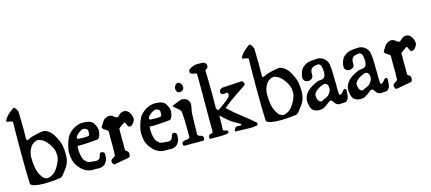

<svg xmlns="http://www.w3.org/2000/svg" viewBox="-57 -1301 4117 1836"><g transform="rotate(-15 2001.5 -383.5)"><path d="M102.5 -769.5Q107.4 -772.5 111.3 -772.5Q124 -772.5 141.6 -734.4Q144.5 -728.5 145.5 -726.6Q148.4 -632.8 148.4 -556.2Q148.4 -479.5 147.5 -451.2Q148.4 -440.4 156.2 -440.4Q164.1 -440.4 184.1 -450.2Q204.1 -460 212.9 -461.9Q221.7 -463.9 245.1 -470.2Q268.6 -476.6 279.3 -478Q290 -479.5 304.2 -481.9Q318.4 -484.4 328.1 -484.4Q337.9 -484.4 356.4 -476.1Q375 -467.8 393.1 -449.7Q411.1 -431.6 420.4 -416.5Q429.7 -401.4 446.8 -366.7Q463.9 -332 469.7 -300.8Q475.6 -269.5 476.6 -221.7V-207Q476.6 -167 464.4 -133.3Q452.1 -99.6 422.9 -64.5Q417 -57.6 408.7 -45.9Q400.4 -34.2 394.5 -27.3Q379.9 -9.8 359.4 -7.8Q277.3 2.9 209 2.9Q97.7 2.9 72.3 -26.4Q66.4 -127 66.4 -356.4Q66.4 -585.9 69.3 -642.6Q63.5 -651.4 47.9 -654.3Q32.2 -657.2 19.5 -659.2Q6.8 -661.1 6.8 -668Q6.8 -668.9 15.6 -685.5Q34.2 -721.7 102.5 -769.5ZM252.9 -416Q203.1 -410.2 176.3 -366.2Q149.4 -322.3 149.4 -268.6Q149.4 -151.4 185.5 -90.8Q200.2 -64.5 210.9 -55.7Q231.4 -39.1 249.5 -39.1Q267.6 -39.1 293.5 -52.7Q319.3 -66.4 337.9 -89.4Q356.4 -112.3 375.5 -152.3Q394.5 -192.4 394.5 -223.6Q394.5 -272.5 377.9 -303.7Q336.9 -381.8 290 -403.3Q264.6 -416 252.9 -416Z M740.2 -335 743.2 -369.1Q743.2 -386.7 730.5 -396.5Q716.8 -405.3 701.2 -405.3Q685.5 -405.3 664.1 -390.6Q619.1 -360.4 619.1 -337.9Q619.1 -334 622.1 -329.1Q627 -324.2 682.6 -324.2Q738.3 -324.2 740.2 -335ZM752.9 -2.9 716.8 -4.9Q704.1 -3.9 684.6 -3.9Q628.9 -3.9 582 -45.9Q531.2 -95.7 519.5 -146.5Q509.8 -184.6 509.8 -219.2Q509.8 -253.9 522.5 -298.3Q535.2 -342.8 550.8 -371.1Q566.4 -399.4 598.6 -423.8Q652.3 -464.8 710.9 -464.8Q769.5 -464.8 797.9 -445.3Q811.5 -436.5 826.2 -407.2Q840.8 -377.9 840.8 -353.5Q840.8 -329.1 830.6 -301.3Q820.3 -273.4 801.8 -272.5Q683.6 -261.7 645 -261.7Q606.4 -261.7 605.5 -262.7Q603.5 -243.2 603.5 -225.6Q603.5 -208 607.9 -180.7Q612.3 -153.3 620.1 -134.3Q627.9 -115.2 647.5 -98.6Q657.2 -88.9 667.5 -86.9Q677.7 -85 684.6 -83Q691.4 -81.1 708 -81.1L740.2 -78.1Q756.8 -78.1 766.6 -85Q776.4 -91.8 779.3 -97.7Q782.2 -103.5 785.2 -114.3Q788.1 -125 790 -129.9Q794.9 -145.5 808.6 -145.5Q822.3 -145.5 831.5 -137.7Q840.8 -129.9 840.8 -119.1V-118.2Q837.9 -76.2 836.4 -69.8Q835 -63.5 822.8 -42.5Q810.5 -21.5 790.5 -12.2Q770.5 -2.9 752.9 -2.9Z M1034.2 -162.1 1033.2 -107.4Q1036.1 -99.6 1050.8 -91.8Q1065.4 -84 1065.4 -62Q1065.4 -40 1055.7 -29.3Q1034.2 -23.4 979.5 -14.6Q924.8 -5.9 899.4 0Q889.6 -3.9 883.8 -19.5Q877.9 -35.2 883.3 -45.4Q888.7 -55.7 905.3 -64Q921.9 -72.3 927.7 -83Q929.7 -111.3 929.7 -156.2L928.7 -254.9Q928.7 -294.9 929.7 -320.3Q923.8 -333 898.9 -346.2Q874 -359.4 874 -376Q878.9 -382.8 888.2 -398.9Q897.5 -415 900.4 -418L909.2 -431.6Q916 -440.4 920.9 -443.4L933.6 -451.2Q953.1 -462.9 969.7 -462.9Q986.3 -462.9 1002 -454.1Q1015.6 -441.4 1018.6 -439Q1021.5 -436.5 1027.8 -435.1Q1034.2 -433.6 1045.9 -427.7Q1055.7 -433.6 1074.7 -451.2Q1093.8 -468.8 1118.2 -468.8H1122.1Q1170.9 -464.8 1188.5 -396.5Q1191.4 -385.7 1191.4 -373Q1191.4 -360.4 1174.8 -336.4Q1158.2 -312.5 1137.7 -312.5H1132.8Q1120.1 -315.4 1112.8 -337.9Q1105.5 -360.4 1093.8 -363.3Q1061.5 -341.8 1034.2 -320.3Q1033.2 -273.4 1033.2 -226.6Z M1454.1 -335 1457 -369.1Q1457 -386.7 1444.3 -396.5Q1430.7 -405.3 1415 -405.3Q1399.4 -405.3 1377.9 -390.6Q1333 -360.4 1333 -337.9Q1333 -334 1335.9 -329.1Q1340.8 -324.2 1396.5 -324.2Q1452.1 -324.2 1454.1 -335ZM1466.8 -2.9 1430.7 -4.9Q1418 -3.9 1398.4 -3.9Q1342.8 -3.9 1295.9 -45.9Q1245.1 -95.7 1233.4 -146.5Q1223.6 -184.6 1223.6 -219.2Q1223.6 -253.9 1236.3 -298.3Q1249 -342.8 1264.6 -371.1Q1280.3 -399.4 1312.5 -423.8Q1366.2 -464.8 1424.8 -464.8Q1483.4 -464.8 1511.7 -445.3Q1525.4 -436.5 1540 -407.2Q1554.7 -377.9 1554.7 -353.5Q1554.7 -329.1 1544.4 -301.3Q1534.2 -273.4 1515.6 -272.5Q1397.5 -261.7 1358.9 -261.7Q1320.3 -261.7 1319.3 -262.7Q1317.4 -243.2 1317.4 -225.6Q1317.4 -208 1321.8 -180.7Q1326.2 -153.3 1334 -134.3Q1341.8 -115.2 1361.3 -98.6Q1371.1 -88.9 1381.3 -86.9Q1391.6 -85 1398.4 -83Q1405.3 -81.1 1421.9 -81.1L1454.1 -78.1Q1470.7 -78.1 1480.5 -85Q1490.2 -91.8 1493.2 -97.7Q1496.1 -103.5 1499 -114.3Q1502 -125 1503.9 -129.9Q1508.8 -145.5 1522.5 -145.5Q1536.1 -145.5 1545.4 -137.7Q1554.7 -129.9 1554.7 -119.1V-118.2Q1551.8 -76.2 1550.3 -69.8Q1548.8 -63.5 1536.6 -42.5Q1524.4 -21.5 1504.4 -12.2Q1484.4 -2.9 1466.8 -2.9Z M1655.3 -573.2Q1666 -596.7 1686.5 -596.7Q1707 -596.7 1717.3 -577.6Q1727.5 -558.6 1727.5 -545.9Q1727.5 -533.2 1716.8 -520Q1706.1 -506.8 1683.1 -506.8Q1660.2 -506.8 1655.3 -523.4Q1648.4 -537.1 1648.4 -549.3Q1648.4 -561.5 1655.3 -573.2ZM1743.2 -271.5 1738.3 -70.3Q1743.2 -57.6 1763.7 -53.2Q1784.2 -48.8 1789.1 -39.1Q1793.9 -29.3 1793.9 -19Q1793.9 -8.8 1784.2 0H1589.8Q1580.1 -8.8 1580.1 -17.6Q1580.1 -46.9 1622.1 -49.8Q1651.4 -51.8 1660.2 -64.5V-168Q1660.2 -222.7 1654.3 -318.4Q1645.5 -339.8 1620.1 -359.9Q1594.7 -379.9 1580.1 -396.5Q1604.5 -407.2 1622.1 -414.1L1657.2 -427.7Q1676.8 -434.6 1687.5 -434.6Q1731.4 -428.7 1744.1 -407.2Q1756.8 -385.7 1756.8 -368.2Q1756.8 -350.6 1750 -320.3Q1743.2 -290 1743.2 -271.5Z M1887.7 -212.9 1888.7 -464.8Q1888.7 -574.2 1887.7 -633.8Q1881.8 -641.6 1859.4 -642.6Q1822.3 -644.5 1822.3 -672.9Q1822.3 -681.6 1825.2 -688.5L1847.7 -703.1Q1850.6 -705.1 1851.6 -706.1Q1852.5 -707 1854.5 -708Q1856.4 -709 1857.9 -709.5Q1859.4 -710 1876.5 -716.3Q1893.6 -722.7 1921.9 -722.7H1930.7Q1969.7 -722.7 1979.5 -717.8Q2002.9 -707 2002.9 -684.6Q2002.9 -660.2 1984.4 -652.3Q1975.6 -649.4 1973.6 -644.5Q1977.5 -523.4 1977.5 -403.3L1976.6 -267.6Q1977.5 -260.7 1984.9 -253.9Q1992.2 -247.1 1999 -245.1Q2018.6 -260.7 2042 -276.4Q2090.8 -309.6 2122.1 -342.8Q2128.9 -361.3 2128.9 -368.2Q2128.9 -375 2123.5 -380.4Q2118.2 -385.7 2111.3 -385.7L2085 -379.9Q2083 -379.9 2077.1 -381.8Q2055.7 -388.7 2054.7 -403.3V-405.3Q2054.7 -426.8 2083 -442.4Q2169.9 -446.3 2283.2 -454.1Q2301.8 -441.4 2301.8 -422.9Q2301.8 -416 2300.8 -413.1L2214.8 -354.5Q2171.9 -326.2 2144.5 -306.6L2066.4 -246.1Q2133.8 -182.6 2203.1 -129.9Q2272.5 -77.1 2322.3 -32.2L2320.3 -8.8Q2276.4 -1 2249 -1Q2221.7 -1 2178.7 -2.9Q2135.7 -4.9 2101.6 -4.9Q2096.7 -9.8 2096.7 -17.6Q2096.7 -25.4 2112.3 -43Q2119.1 -49.8 2132.8 -49.8L2156.2 -47.9Q2170.9 -47.9 2173.8 -59.6Q2104.5 -96.7 2081.1 -113.8Q2057.6 -130.9 1990.2 -192.4V-149.4Q1990.2 -100.6 1987.3 -47.9Q1992.2 -41 2007.8 -40Q2023.4 -39.1 2029.3 -31.2Q2039.1 -16.6 2029.3 -6.8Q1987.3 1 1945.3 1Q1903.3 1 1880.9 0.5Q1858.4 0 1847.7 0Q1841.8 -4.9 1841.8 -14.6Q1841.8 -24.4 1847.2 -33.2Q1852.5 -42 1868.2 -44.9Q1883.8 -47.9 1888.7 -55.7Q1887.7 -109.4 1887.7 -212.9Z M2436.5 -769.5Q2441.4 -772.5 2445.3 -772.5Q2458 -772.5 2475.6 -734.4Q2478.5 -728.5 2479.5 -726.6Q2482.4 -632.8 2482.4 -556.2Q2482.4 -479.5 2481.4 -451.2Q2482.4 -440.4 2490.2 -440.4Q2498 -440.4 2518.1 -450.2Q2538.1 -460 2546.9 -461.9Q2555.7 -463.9 2579.1 -470.2Q2602.5 -476.6 2613.3 -478Q2624 -479.5 2638.2 -481.9Q2652.3 -484.4 2662.1 -484.4Q2671.9 -484.4 2690.4 -476.1Q2709 -467.8 2727.1 -449.7Q2745.1 -431.6 2754.4 -416.5Q2763.7 -401.4 2780.8 -366.7Q2797.9 -332 2803.7 -300.8Q2809.6 -269.5 2810.5 -221.7V-207Q2810.5 -167 2798.3 -133.3Q2786.1 -99.6 2756.8 -64.5Q2751 -57.6 2742.7 -45.9Q2734.4 -34.2 2728.5 -27.3Q2713.9 -9.8 2693.4 -7.8Q2611.3 2.9 2543 2.9Q2431.6 2.9 2406.2 -26.4Q2400.4 -127 2400.4 -356.4Q2400.4 -585.9 2403.3 -642.6Q2397.5 -651.4 2381.8 -654.3Q2366.2 -657.2 2353.5 -659.2Q2340.8 -661.1 2340.8 -668Q2340.8 -668.9 2349.6 -685.5Q2368.2 -721.7 2436.5 -769.5ZM2586.9 -416Q2537.1 -410.2 2510.3 -366.2Q2483.4 -322.3 2483.4 -268.6Q2483.4 -151.4 2519.5 -90.8Q2534.2 -64.5 2544.9 -55.7Q2565.4 -39.1 2583.5 -39.1Q2601.6 -39.1 2627.4 -52.7Q2653.3 -66.4 2671.9 -89.4Q2690.4 -112.3 2709.5 -152.3Q2728.5 -192.4 2728.5 -223.6Q2728.5 -272.5 2711.9 -303.7Q2670.9 -381.8 2624 -403.3Q2598.6 -416 2586.9 -416Z M3179.7 -2.9 3160.2 -2Q3142.6 0 3131.3 0Q3120.1 0 3109.4 -5.4Q3098.6 -10.7 3094.7 -14.6Q3090.8 -18.6 3086.9 -24.4Q3083 -30.3 3079.6 -33.7Q3076.2 -37.1 3073.2 -43Q3066.4 -54.7 3058.6 -54.7H3054.7Q3042 -54.7 3025.9 -40Q3009.8 -25.4 3003.9 -22Q2998 -18.6 2990.2 -13.7Q2965.8 4.9 2931.6 4.9Q2897.5 4.9 2875 -9.8Q2852.5 -24.4 2844.7 -56.2Q2836.9 -87.9 2836.9 -109.4Q2836.9 -167 2892.6 -214.8Q2926.8 -242.2 2981.4 -264.6Q2991.2 -268.6 3014.2 -270Q3037.1 -271.5 3047.4 -280.3Q3057.6 -289.1 3061.5 -306.6Q3065.4 -324.2 3065.4 -335.9Q3065.4 -347.7 3063.5 -358.4Q3061.5 -369.1 3060.5 -377Q3059.6 -384.8 3058.6 -388.7Q3057.6 -392.6 3055.7 -398.4Q3051.8 -408.2 3043 -414.6Q3034.2 -420.9 3026.9 -420.9Q3019.5 -420.9 2995.6 -415.5Q2971.7 -410.2 2960 -395Q2948.2 -379.9 2948.2 -349.6V-331.1Q2947.3 -313.5 2932.1 -302.2Q2917 -291 2902.3 -291Q2850.6 -291 2850.6 -340.8Q2850.6 -349.6 2851.6 -353.5Q2861.3 -410.2 2890.1 -434.6Q2918.9 -459 2945.3 -465.8Q2971.7 -472.7 3015.6 -474.6L3036.1 -475.6Q3067.4 -475.6 3092.8 -458Q3128.9 -433.6 3136.7 -391.6Q3144.5 -349.6 3144.5 -283.2V-257.8L3145.5 -214.8L3146.5 -193.4L3145.5 -153.3Q3145.5 -134.8 3148.4 -109.4V-96.7Q3148.4 -85.9 3160.2 -85.9Q3171.9 -85.9 3187.5 -106.9Q3203.1 -127.9 3213.9 -127.9Q3214.8 -127.9 3222.2 -125Q3229.5 -122.1 3229.5 -110.4L3226.6 -86.9L3225.6 -67.4Q3225.6 -56.6 3224.1 -52.2Q3222.7 -47.9 3221.7 -43Q3220.7 -38.1 3219.2 -34.7Q3217.8 -31.2 3214.8 -27.3Q3202.1 -6.8 3192.4 -4.9Q3182.6 -2.9 3179.7 -2.9ZM3075.2 -173.8 3074.2 -183.6Q3072.3 -210.9 3051.8 -222.7Q3043.9 -226.6 3023.9 -221.2Q3003.9 -215.8 2976.6 -199.2Q2928.7 -168 2928.7 -140.6Q2928.7 -85.9 2960 -72.3Q2963.9 -70.3 2967.8 -70.3Q2971.7 -70.3 2981.4 -75.7Q2991.2 -81.1 2995.1 -82L3008.8 -87.9Q3036.1 -98.6 3048.8 -113.3Q3075.2 -143.6 3075.2 -173.8Z M3586.9 -2.9 3567.4 -2Q3549.8 0 3538.6 0Q3527.3 0 3516.6 -5.4Q3505.9 -10.7 3502 -14.6Q3498 -18.6 3494.1 -24.4Q3490.2 -30.3 3486.8 -33.7Q3483.4 -37.1 3480.5 -43Q3473.6 -54.7 3465.8 -54.7H3461.9Q3449.2 -54.7 3433.1 -40Q3417 -25.4 3411.1 -22Q3405.3 -18.6 3397.5 -13.7Q3373 4.9 3338.9 4.9Q3304.7 4.9 3282.2 -9.8Q3259.8 -24.4 3252 -56.2Q3244.1 -87.9 3244.1 -109.4Q3244.1 -167 3299.8 -214.8Q3334 -242.2 3388.7 -264.6Q3398.4 -268.6 3421.4 -270Q3444.3 -271.5 3454.6 -280.3Q3464.8 -289.1 3468.8 -306.6Q3472.7 -324.2 3472.7 -335.9Q3472.7 -347.7 3470.7 -358.4Q3468.8 -369.1 3467.8 -377Q3466.8 -384.8 3465.8 -388.7Q3464.8 -392.6 3462.9 -398.4Q3459 -408.2 3450.2 -414.6Q3441.4 -420.9 3434.1 -420.9Q3426.8 -420.9 3402.8 -415.5Q3378.9 -410.2 3367.2 -395Q3355.5 -379.9 3355.5 -349.6V-331.1Q3354.5 -313.5 3339.4 -302.2Q3324.2 -291 3309.6 -291Q3257.8 -291 3257.8 -340.8Q3257.8 -349.6 3258.8 -353.5Q3268.6 -410.2 3297.4 -434.6Q3326.2 -459 3352.5 -465.8Q3378.9 -472.7 3422.9 -474.6L3443.4 -475.6Q3474.6 -475.6 3500 -458Q3536.1 -433.6 3543.9 -391.6Q3551.8 -349.6 3551.8 -283.2V-257.8L3552.7 -214.8L3553.7 -193.4L3552.7 -153.3Q3552.7 -134.8 3555.7 -109.4V-96.7Q3555.7 -85.9 3567.4 -85.9Q3579.1 -85.9 3594.7 -106.9Q3610.4 -127.9 3621.1 -127.9Q3622.1 -127.9 3629.4 -125Q3636.7 -122.1 3636.7 -110.4L3633.8 -86.9L3632.8 -67.4Q3632.8 -56.6 3631.3 -52.2Q3629.9 -47.9 3628.9 -43Q3627.9 -38.1 3626.5 -34.7Q3625 -31.2 3622.1 -27.3Q3609.4 -6.8 3599.6 -4.9Q3589.8 -2.9 3586.9 -2.9ZM3482.4 -173.8 3481.4 -183.6Q3479.5 -210.9 3459 -222.7Q3451.2 -226.6 3431.2 -221.2Q3411.1 -215.8 3383.8 -199.2Q3335.9 -168 3335.9 -140.6Q3335.9 -85.9 3367.2 -72.3Q3371.1 -70.3 3375 -70.3Q3378.9 -70.3 3388.7 -75.7Q3398.4 -81.1 3402.3 -82L3416 -87.9Q3443.4 -98.6 3456.1 -113.3Q3482.4 -143.6 3482.4 -173.8Z M3827.1 -162.1 3826.2 -107.4Q3829.1 -99.6 3843.8 -91.8Q3858.4 -84 3858.4 -62Q3858.4 -40 3848.6 -29.3Q3827.1 -23.4 3772.5 -14.6Q3717.8 -5.9 3692.4 0Q3682.6 -3.9 3676.8 -19.5Q3670.9 -35.2 3676.3 -45.4Q3681.6 -55.7 3698.2 -64Q3714.8 -72.3 3720.7 -83Q3722.7 -111.3 3722.7 -156.2L3721.7 -254.9Q3721.7 -294.9 3722.7 -320.3Q3716.8 -333 3691.9 -346.2Q3667 -359.4 3667 -376Q3671.9 -382.8 3681.2 -398.9Q3690.4 -415 3693.4 -418L3702.1 -431.6Q3709 -440.4 3713.9 -443.4L3726.6 -451.2Q3746.1 -462.9 3762.7 -462.9Q3779.3 -462.9 3794.9 -454.1Q3808.6 -441.4 3811.5 -439Q3814.5 -436.5 3820.8 -435.1Q3827.1 -433.6 3838.9 -427.7Q3848.6 -433.6 3867.7 -451.2Q3886.7 -468.8 3911.1 -468.8H3915Q3963.9 -464.8 3981.4 -396.5Q3984.4 -385.7 3984.4 -373Q3984.4 -360.4 3967.8 -336.4Q3951.2 -312.5 3930.7 -312.5H3925.8Q3913.1 -315.4 3905.8 -337.9Q3898.4 -360.4 3886.7 -363.3Q3854.5 -341.8 3827.1 -320.3Q3826.2 -273.4 3826.2 -226.6Z"/></g></svg>

Font: Essays1743
Style: Medium
Weight: 500
Designer: Based on the typeface in a 1743 English translation of the essays of Montaigne.  PostScript/TrueType font designed by Jo
Version: Version 002.100